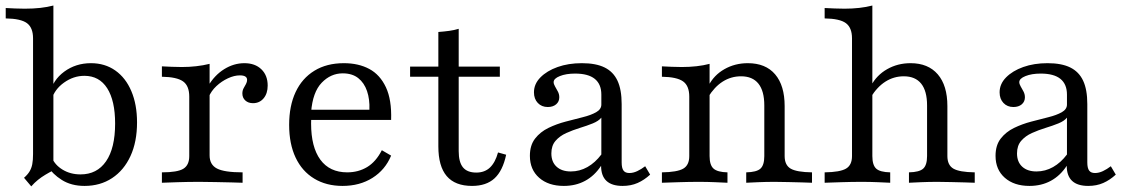

<svg xmlns="http://www.w3.org/2000/svg" viewBox="-26 -652 4010 685"><path d="M275.8 11.3Q228.2 11.3 194.4 -10.1Q160.5 -31.5 146.8 -57.3L158.9 -90.3Q169.4 -63.7 197.2 -46.8Q225 -29.8 261.3 -29.8Q320.2 -29.8 352.4 -76.6Q384.7 -123.4 384.7 -211.3Q384.7 -292.7 356.5 -337.1Q328.2 -381.5 275 -381.5Q236.3 -381.5 202.4 -357.3Q168.5 -333.1 158.1 -296.8L151.6 -317.7Q162.1 -366.1 203.2 -396.4Q244.4 -426.6 298.4 -426.6Q348.4 -426.6 385.5 -400.4Q422.6 -374.2 442.7 -326.6Q462.9 -279 462.9 -215.3Q462.9 -146 439.5 -95.2Q416.1 -44.4 373.8 -16.5Q331.5 11.3 275.8 11.3ZM85.5 12.9 59.7 -17.7Q72.6 -29 79.4 -40.3Q86.3 -51.6 89.1 -66.1Q91.9 -80.6 91.9 -102.4V-515.3Q91.9 -553.2 70.2 -569.4Q48.4 -585.5 -5.6 -586.3V-623.4Q8.9 -622.6 27 -621.8Q45.2 -621 62.1 -621Q92.7 -621 117.7 -623.8Q142.7 -626.6 164.5 -632.3V-44.4Q150 -37.1 135.9 -28.6Q121.8 -20.2 109.3 -10.1Q96.8 0 85.5 12.9Z M551.6 0V-37.1Q607.3 -37.1 628.2 -50Q649.2 -62.9 649.2 -95.2V-307.3Q649.2 -346 627 -361.7Q604.8 -377.4 551.6 -378.2V-415.3Q568.5 -414.5 586.3 -413.7Q604 -412.9 622.6 -412.9Q675.8 -412.9 721.8 -424.2V-97.6Q721.8 -64.5 748 -50.8Q774.2 -37.1 839.5 -37.1V0Q825 -0.8 799.6 -1.2Q774.2 -1.6 744.4 -2.4Q714.5 -3.2 686.3 -3.2Q646 -3.2 608.5 -2Q571 -0.8 551.6 0ZM876.6 -283.9Q859.7 -283.9 849.2 -293.5Q838.7 -303.2 838.7 -318.5Q838.7 -329 843.1 -337.1Q847.6 -345.2 851.6 -352.4Q855.6 -359.7 855.6 -366.9Q855.6 -383.1 829.8 -383.1Q809.7 -383.1 787.1 -372.6Q764.5 -362.1 746 -344.8Q727.4 -327.4 718.5 -305.6L716.1 -344.4Q739.5 -383.9 773.8 -405.2Q808.1 -426.6 846 -426.6Q883.9 -426.6 906.5 -404.8Q929 -383.1 929 -346.8Q929 -318.5 914.5 -301.2Q900 -283.9 876.6 -283.9Z M1196 11.3Q1137.9 11.3 1094.8 -14.9Q1051.6 -41.1 1028.6 -89.9Q1005.6 -138.7 1005.6 -206.5Q1005.6 -274.2 1028.6 -323.4Q1051.6 -372.6 1095.6 -399.6Q1139.5 -426.6 1200.8 -426.6Q1253.2 -426.6 1291.5 -406Q1329.8 -385.5 1350.8 -340.7Q1371.8 -296 1369.4 -224.2H1052.4L1051.6 -260.5H1291.9Q1293.5 -297.6 1283.5 -327Q1273.4 -356.5 1252 -373.4Q1230.6 -390.3 1196.8 -390.3Q1154 -390.3 1121.8 -356.9Q1089.5 -323.4 1083.9 -251.6L1085.5 -249.2Q1084.7 -241.1 1084.3 -231.5Q1083.9 -221.8 1083.9 -211.3Q1083.9 -127.4 1116.9 -82.3Q1150 -37.1 1212.9 -37.1Q1252.4 -37.1 1283.9 -56Q1315.3 -75 1336.3 -116.1L1369.4 -96.8Q1348.4 -46 1302.8 -17.3Q1257.3 11.3 1196 11.3Z M1658.1 11.3Q1597.6 11.3 1567.7 -23.8Q1537.9 -58.9 1537.9 -129.8V-378.2H1437.1V-414.5H1537.9V-537.9Q1558.9 -539.5 1576.6 -541.9Q1594.4 -544.4 1610.5 -549.2V-414.5H1757.3V-378.2H1610.5V-112.9Q1610.5 -73.4 1625.8 -54.8Q1641.1 -36.3 1673.4 -36.3Q1703.2 -36.3 1722.2 -54.4Q1741.1 -72.6 1750.8 -108.1L1779.8 -100Q1767.7 -42.7 1738.3 -15.7Q1708.9 11.3 1658.1 11.3Z M1985.5 11.3Q1930.6 11.3 1897.6 -17.7Q1864.5 -46.8 1864.5 -96Q1864.5 -133.9 1883.1 -157.7Q1901.6 -181.5 1930.6 -195.6Q1959.7 -209.7 1991.9 -218.1Q2024.2 -226.6 2053.2 -233.9Q2082.3 -241.1 2100.8 -251.6Q2119.4 -262.1 2119.4 -279V-314.5Q2119.4 -351.6 2096 -370.6Q2072.6 -389.5 2025.8 -389.5Q1993.5 -389.5 1971.4 -380.6Q1949.2 -371.8 1949.2 -358.9Q1949.2 -352.4 1954 -344Q1958.9 -335.5 1964.1 -325.8Q1969.4 -316.1 1969.4 -304.8Q1969.4 -289.5 1958.1 -279.8Q1946.8 -270.2 1928.2 -270.2Q1906.5 -270.2 1892.7 -284.7Q1879 -299.2 1879 -322.6Q1879 -352.4 1902 -375.8Q1925 -399.2 1963.3 -412.9Q2001.6 -426.6 2050 -426.6Q2100 -426.6 2131 -411.3Q2162.1 -396 2177 -364.1Q2191.9 -332.3 2191.9 -280.6V-72.6Q2191.9 -52.4 2198.4 -43.5Q2204.8 -34.7 2219.4 -34.7Q2233.1 -34.7 2247.6 -41.5Q2262.1 -48.4 2275.8 -58.9L2293.5 -29Q2272.6 -9.7 2248.8 0.8Q2225 11.3 2195.2 11.3Q2118.5 11.3 2118.5 -60.5Q2095.2 -25 2061.7 -6.9Q2028.2 11.3 1985.5 11.3ZM2010.5 -40.3Q2041.9 -40.3 2069.8 -56Q2097.6 -71.8 2119.4 -100.8V-232.3Q2109.7 -220.2 2088.7 -211.7Q2067.7 -203.2 2042.7 -195.6Q2017.7 -187.9 1994.4 -177.4Q1971 -166.9 1956 -149.6Q1941.1 -132.3 1941.1 -104.8Q1941.1 -74.2 1959.7 -57.3Q1978.2 -40.3 2010.5 -40.3Z M2636.3 0V-37.1Q2673.4 -37.9 2687.1 -50.4Q2700.8 -62.9 2700.8 -95.2V-275.8Q2700.8 -327.4 2679.8 -353.6Q2658.9 -379.8 2617.7 -379.8Q2582.3 -379.8 2552.4 -360.9Q2522.6 -341.9 2500 -304.8L2501.6 -346Q2521 -383.9 2558.5 -405.2Q2596 -426.6 2641.9 -426.6Q2705.6 -426.6 2739.5 -386.7Q2773.4 -346.8 2773.4 -273.4V-95.2Q2773.4 -62.9 2794.8 -50.4Q2816.1 -37.9 2871 -37.1V0Q2858.1 -0.8 2835.9 -1.2Q2813.7 -1.6 2787.9 -2.4Q2762.1 -3.2 2737.9 -3.2Q2708.1 -3.2 2679.4 -2Q2650.8 -0.8 2636.3 0ZM2335.5 0V-37.1Q2390.3 -37.9 2411.7 -50.4Q2433.1 -62.9 2433.1 -95.2V-307.3Q2433.1 -346 2410.9 -361.7Q2388.7 -377.4 2335.5 -378.2V-415.3Q2352.4 -414.5 2370.2 -413.7Q2387.9 -412.9 2406.5 -412.9Q2433.9 -412.9 2458.9 -415.7Q2483.9 -418.5 2505.6 -424.2V-95.2Q2505.6 -62.9 2519.8 -50.4Q2533.9 -37.9 2569.4 -37.1V0Q2551.6 -0.8 2524.6 -2Q2497.6 -3.2 2467.7 -3.2Q2433.1 -3.2 2396.4 -2Q2359.7 -0.8 2335.5 0Z M3216.9 0V-37.1Q3254 -37.9 3267.7 -50.4Q3281.5 -62.9 3281.5 -95.2V-275.8Q3281.5 -327.4 3260.5 -353.6Q3239.5 -379.8 3198.4 -379.8Q3162.9 -379.8 3133.1 -360.9Q3103.2 -341.9 3080.6 -304.8L3081.5 -346Q3101.6 -383.9 3139.1 -405.2Q3176.6 -426.6 3222.6 -426.6Q3285.5 -426.6 3319.8 -386.7Q3354 -346.8 3354 -273.4V-95.2Q3354 -62.9 3375.4 -50.4Q3396.8 -37.9 3451.6 -37.1V0Q3438.7 -0.8 3416.5 -1.2Q3394.4 -1.6 3368.5 -2.4Q3342.7 -3.2 3318.5 -3.2Q3288.7 -3.2 3260.1 -2Q3231.5 -0.8 3216.9 0ZM2916.1 0V-37.1Q2971 -37.9 2992.3 -50.4Q3013.7 -62.9 3013.7 -95.2V-515.3Q3013.7 -553.2 2991.9 -569.4Q2970.2 -585.5 2916.1 -586.3V-623.4Q2933.1 -622.6 2951.2 -621.8Q2969.4 -621 2987.1 -621Q3014.5 -621 3039.5 -623.8Q3064.5 -626.6 3086.3 -632.3V-95.2Q3086.3 -62.9 3100 -50.4Q3113.7 -37.9 3150 -37.1V0Q3133.9 -0.8 3105.6 -2Q3077.4 -3.2 3048.4 -3.2Q3013.7 -3.2 2976.2 -2Q2938.7 -0.8 2916.1 0Z M3646.8 11.3Q3591.9 11.3 3558.9 -17.7Q3525.8 -46.8 3525.8 -96Q3525.8 -133.9 3544.4 -157.7Q3562.9 -181.5 3591.9 -195.6Q3621 -209.7 3653.2 -218.1Q3685.5 -226.6 3714.5 -233.9Q3743.5 -241.1 3762.1 -251.6Q3780.6 -262.1 3780.6 -279V-314.5Q3780.6 -351.6 3757.3 -370.6Q3733.9 -389.5 3687.1 -389.5Q3654.8 -389.5 3632.7 -380.6Q3610.5 -371.8 3610.5 -358.9Q3610.5 -352.4 3615.3 -344Q3620.2 -335.5 3625.4 -325.8Q3630.6 -316.1 3630.6 -304.8Q3630.6 -289.5 3619.4 -279.8Q3608.1 -270.2 3589.5 -270.2Q3567.7 -270.2 3554 -284.7Q3540.3 -299.2 3540.3 -322.6Q3540.3 -352.4 3563.3 -375.8Q3586.3 -399.2 3624.6 -412.9Q3662.9 -426.6 3711.3 -426.6Q3761.3 -426.6 3792.3 -411.3Q3823.4 -396 3838.3 -364.1Q3853.2 -332.3 3853.2 -280.6V-72.6Q3853.2 -52.4 3859.7 -43.5Q3866.1 -34.7 3880.6 -34.7Q3894.4 -34.7 3908.9 -41.5Q3923.4 -48.4 3937.1 -58.9L3954.8 -29Q3933.9 -9.7 3910.1 0.8Q3886.3 11.3 3856.5 11.3Q3779.8 11.3 3779.8 -60.5Q3756.5 -25 3723 -6.9Q3689.5 11.3 3646.8 11.3ZM3671.8 -40.3Q3703.2 -40.3 3731 -56Q3758.9 -71.8 3780.6 -100.8V-232.3Q3771 -220.2 3750 -211.7Q3729 -203.2 3704 -195.6Q3679 -187.9 3655.6 -177.4Q3632.3 -166.9 3617.3 -149.6Q3602.4 -132.3 3602.4 -104.8Q3602.4 -74.2 3621 -57.3Q3639.5 -40.3 3671.8 -40.3Z"/></svg>

Font: Playfair 9pt Light
Style: Regular
Weight: 300
Designer: Claus Eggers Sørensen
Foundry: Claus Eggers Sørensen
Version: Version 2.001;gftools[0.9.30]